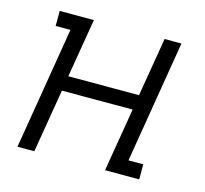

<svg xmlns="http://www.w3.org/2000/svg" viewBox="-83 -623 766 716"><g transform="rotate(15 300.0 -265.0)"><path d="M42 0 120 -472H63V-530H195L157 -303H430L468 -530H533L455 -58H512V0H380L421 -245H148L107 0Z"/></g></svg>

Font: Iosevka Slab Light Extended
Style: Italic
Weight: 300
Width: 7
Italic angle: -9°
Monospace: yes
Designer: Belleve Invis
Foundry: Belleve Invis
Version: Version 11.1.0; ttfautohint (v1.8.3)